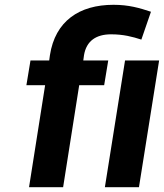

<svg xmlns="http://www.w3.org/2000/svg" viewBox="-20 -780 683 800"><path d="M90 -425H168L101 0H243L310 -425H414L431 -528H327L330 -550C340 -610 381 -637 443 -637C494 -637 532 -627 569 -615L609 -731C561 -747 516 -760 453 -760C310 -760 210 -692 188 -550L185 -528H107ZM417 0H559L643 -528H501Z"/></svg>

Font: Asimov Pro
Style: BdObl
Weight: 700
Designer: Google
Version: Version 2.000980; 2014